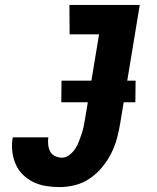

<svg xmlns="http://www.w3.org/2000/svg" viewBox="-20 -755 640 783"><path d="M223 8Q194 8 167 3.5Q140 -1 116 -12.5Q92 -24 73 -43Q54 -62 43.5 -86.5Q33 -111 30 -139Q27 -167 32 -195H177Q175 -180 176.5 -165Q178 -150 184.5 -137.5Q191 -125 204.5 -118.5Q218 -112 233 -112Q249 -112 263 -123Q277 -134 286.5 -148Q296 -162 301.5 -177Q307 -192 312.5 -207.5Q318 -223 321 -239Q324 -255 327 -271L384 -615H264L263 -735H550L470 -251Q465 -220 456.5 -189Q448 -158 433 -128.5Q418 -99 396 -72.5Q374 -46 346 -27Q318 -8 286 0Q254 8 223 8ZM532 -338H230L231 -426H533Z"/></svg>

Font: Iosevka Heavy Extended
Style: Italic
Weight: 900
Width: 7
Italic angle: -9°
Monospace: yes
Designer: Belleve Invis
Foundry: Belleve Invis
Version: Version 32.5.0; ttfautohint (v1.8.4)